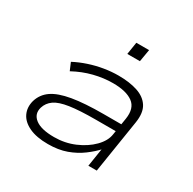

<svg xmlns="http://www.w3.org/2000/svg" viewBox="-156 -861 1036 1030"><g transform="rotate(30 362.0 -346.0)"><path d="M264 8Q193 8 147.5 -13.5Q102 -35 85 -71.5Q68 -108 80 -152Q94 -199 134.5 -227Q175 -255 250.5 -268Q326 -281 443 -281H569L561 -234H422Q322 -234 262 -225Q202 -216 173 -195.5Q144 -175 134 -142Q121 -97 157.5 -69Q194 -41 274 -41Q341 -41 399.5 -66Q458 -91 497 -130.5Q536 -170 542 -213L559 -319Q570 -389 528.5 -419.5Q487 -450 405 -450Q347 -450 287.5 -435Q228 -420 171 -389L151 -436Q189 -456 232.5 -470.5Q276 -485 321.5 -492.5Q367 -500 410 -500Q479 -500 528.5 -483.5Q578 -467 601.5 -430Q625 -393 615 -329L563 0H511L529 -115L533 -116Q506 -86 467 -57Q428 -28 378.5 -10Q329 8 264 8ZM392 -624 404 -700H483L470 -624Z"/></g></svg>

Font: Nunito Sans 7pt Expanded ExtraLight
Style: Italic
Weight: 250
Width: 7
Italic angle: -9°
Designer: Vernon Adams
Foundry: Vernon Adams
Version: Version 3.101;gftools[0.9.27]